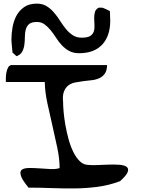

<svg xmlns="http://www.w3.org/2000/svg" viewBox="-20 -1076 793 1074"><path d="M313.5 -135.7Q313.5 -187.5 300.8 -248Q288.1 -308.6 273.4 -372.1Q258.8 -435.5 245.1 -498.5Q231.4 -561.5 230.5 -617.2H12.7Q12.7 -625 12.7 -639.6Q12.7 -654.3 15.6 -669.4Q18.6 -684.6 24.4 -696.8Q30.3 -709 42 -711.9H579.1Q578.1 -680.7 566.4 -664.1Q554.7 -647.5 535.6 -638.7Q516.6 -629.9 493.2 -627.4Q469.7 -625 446.3 -622.1Q422.9 -619.1 400.4 -614.7Q377.9 -610.4 361.8 -597.7Q345.7 -585 337.4 -563Q329.1 -541 333 -503.9Q333 -483.4 335.9 -449.7Q338.9 -416 345.7 -377Q352.5 -337.9 363.3 -298.3Q374 -258.8 390.1 -226.1Q406.2 -193.4 427.2 -173.3Q448.2 -153.3 476.6 -153.3Q496.1 -151.4 526.9 -152.8Q557.6 -154.3 588.9 -155.3Q620.1 -156.2 647.9 -154.3Q675.8 -152.3 688.5 -142.6Q701.2 -132.8 694.3 -113.8Q687.5 -94.7 651.4 -62.5Q588.9 -39.1 524.9 -30.8Q460.9 -22.5 396.5 -22Q332 -21.5 267.6 -23.9Q203.1 -26.4 139.6 -26.4Q103.5 -70.3 96.7 -93.8Q89.8 -117.2 102.1 -126.5Q114.3 -135.7 141.1 -136.2Q168 -136.7 199.2 -134.3Q230.5 -131.8 261.7 -130.4Q293 -128.9 313.5 -135.7ZM43.9 -853.5Q43.9 -885.7 49.8 -921.4Q55.7 -957 71.3 -986.8Q86.9 -1016.6 114.7 -1036.1Q142.6 -1055.7 186.5 -1055.7Q217.8 -1055.7 240.7 -1041.5Q263.7 -1027.3 281.7 -1006.3Q299.8 -985.4 315.4 -960.4Q331.1 -935.5 348.6 -914.1Q366.2 -892.6 387.2 -878.9Q408.2 -865.2 436.5 -865.2Q469.7 -865.2 484.9 -875Q500 -884.8 504.9 -900.9Q509.8 -917 508.3 -936.5Q506.8 -956.1 506.8 -975.1Q506.8 -994.1 511.2 -1009.3Q515.6 -1024.4 532.2 -1033.2H551.8Q554.7 -1032.2 561 -1029.8Q567.4 -1027.3 573.7 -1024.4Q580.1 -1021.5 586.4 -1018.1Q592.8 -1014.6 594.7 -1013.7Q594.7 -1009.8 595.2 -1002.4Q595.7 -995.1 595.7 -986.8Q595.7 -978.5 596.2 -970.7Q596.7 -962.9 596.7 -960.9Q596.7 -875 551.8 -826.7Q506.8 -778.3 422.9 -778.3Q390.6 -778.3 367.2 -791Q343.8 -803.7 325.7 -823.2Q307.6 -842.8 293 -865.7Q278.3 -888.7 262.7 -907.7Q247.1 -926.8 229 -939.9Q210.9 -953.1 186.5 -953.1Q155.3 -953.1 142.1 -940.9Q128.9 -928.7 124 -910.2Q119.1 -891.6 119.1 -869.1Q119.1 -846.7 116.2 -825.2Q113.3 -803.7 104 -786.6Q94.7 -769.5 72.3 -761.7L49.8 -782.2Q49.8 -785.2 48.8 -794.4Q47.9 -803.7 46.9 -813.5L44.9 -835.9Q43.9 -847.7 43.9 -853.5Z"/></svg>

Font: Gloria Hallelujah
Style: Regular
Weight: 400
Designer: Kimberly Geswein
Foundry: Kimberly Geswein
Version: Version 1.004 2010